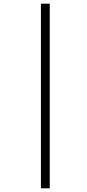

<svg xmlns="http://www.w3.org/2000/svg" viewBox="-20 -781 472 1042"><path d="M202 241V-761H250V241Z"/></svg>

Font: Noto Sans Display SemiCondensed Light
Style: Italic
Weight: 300
Width: 4
Italic angle: -12°
Designer: Monotype Design Team
Foundry: Monotype Imaging Inc.
Version: Version 1.900